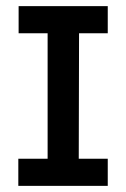

<svg xmlns="http://www.w3.org/2000/svg" viewBox="-20 -609 412 629"><path d="M41 -589H333V-500H239L238 -89H333V0H40V-89H136V-500H41Z"/></svg>

Font: Podkova SemiBold
Style: Regular
Weight: 600
Designer: Ilya Yudin
Foundry: Cyreal (www.cyreal.org)
Version: Version 2.103